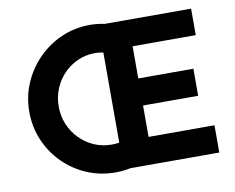

<svg xmlns="http://www.w3.org/2000/svg" viewBox="-81 -850 1182 964"><g transform="rotate(-10 510.5 -368.0)"><path d="M484 -594Q460 -600 435 -600Q388 -600 347 -582Q306 -564 275 -532Q244 -500 226.5 -457.5Q209 -415 209 -367Q209 -319 226.5 -276.5Q244 -234 276 -201.5Q308 -169 349.5 -151Q391 -133 439 -133Q465 -133 489 -139L526 -4Q481 8 434 8Q356 8 288 -21Q220 -50 168.5 -101.5Q117 -153 88 -221Q59 -289 59 -367Q59 -443 88 -511Q117 -579 168.5 -631.5Q220 -684 288 -714Q356 -744 434 -744Q459 -744 483 -740.5Q507 -737 529 -731ZM477 -736H949V-601H627V-437H908V-299H627V-139H963V0H477Z"/></g></svg>

Font: Reem Kufi Fun
Style: Bold
Weight: 700
Designer: Khaled Hosny
Version: Version 1.005